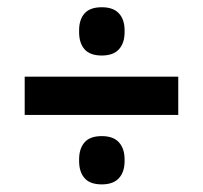

<svg xmlns="http://www.w3.org/2000/svg" viewBox="-20 -568 546 517"><path d="M46.5 -258.5V-361.5H460V-258.5ZM254 -71.5Q222.5 -71.5 207.8 -88.2Q193 -105 193 -134.5V-138.5Q193 -168 207.8 -184.8Q222.5 -201.5 254 -201.5Q285 -201.5 300.2 -184.8Q315.5 -168 315.5 -138.5V-134.5Q315.5 -105 300.2 -88.2Q285 -71.5 254 -71.5ZM254 -418.5Q222.5 -418.5 207.8 -435.2Q193 -452 193 -481.5V-486Q193 -515.5 207.8 -532Q222.5 -548.5 254 -548.5Q285 -548.5 300.2 -532Q315.5 -515.5 315.5 -486V-481.5Q315.5 -452 300.2 -435.2Q285 -418.5 254 -418.5Z"/></svg>

Font: Anek Bangla Medium SemiBold
Style: Regular
Weight: 600
Version: Version 1.003